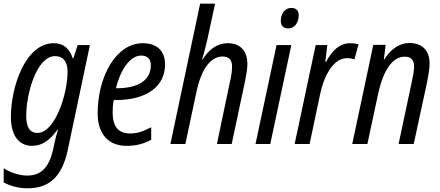

<svg xmlns="http://www.w3.org/2000/svg" viewBox="-28 -780 2382 1040"><path d="M120 240C237 240 307 180 339 33L459 -536H393L369 -464H366C350 -514 319 -546 263 -546C110 -546 31 -310 31 -147C31 -45 75 10 146 10C202 10 245 -23 284 -79H286C278 -52 270 -19 266 0L258 37C236 128 193 171 120 171C73 171 20 151 -8 131V208C22 225 69 240 120 240ZM175 -60C134 -60 114 -90 114 -152C114 -276 172 -476 270 -476C316 -476 338 -444 338 -392C338 -270 270 -60 175 -60Z M657 10C710 10 751 -1 791 -23V-91C748 -68 716 -57 676 -57C612 -57 582 -96 582 -173C582 -194 584 -217 588 -238H598C773 -238 866 -316 866 -431C866 -505 821 -546 745 -546C602 -546 501 -368 501 -165C501 -55 559 10 657 10ZM604 -302H600C626 -408 680 -479 736 -479C773 -479 789 -458 789 -426C789 -347 723 -302 604 -302Z M895 0H976L1035 -277C1064 -417 1118 -474 1178 -474C1213 -474 1229 -454 1229 -420C1229 -394 1224 -363 1216 -330L1147 0H1227L1298 -334C1305 -368 1312 -406 1312 -433C1312 -507 1271 -546 1206 -546C1146 -546 1101 -509 1070 -458H1067C1077 -492 1086 -528 1094 -561L1137 -760H1056Z M1534 -626C1566 -626 1590 -656 1590 -697C1590 -723 1576 -737 1550 -737C1512 -737 1493 -702 1493 -667C1493 -640 1508 -626 1534 -626ZM1356 0H1436L1550 -536H1470Z M1568 0H1649L1706 -270C1725 -362 1774 -465 1852 -465C1867 -465 1879 -463 1892 -459L1914 -540C1900 -544 1885 -546 1870 -546C1811 -546 1772 -507 1738 -445H1734L1745 -536H1682Z M1880 0H1962L2020 -271C2050 -408 2102 -473 2164 -473C2198 -473 2215 -455 2215 -421C2215 -397 2209 -366 2202 -334L2131 0H2213L2286 -338C2292 -370 2299 -407 2299 -436C2299 -510 2255 -547 2190 -547C2131 -547 2085 -509 2053 -457H2051L2061 -537H1994Z"/></svg>

Font: Noto Sans Condensed
Style: Italic
Weight: 400
Width: 3
Italic angle: -12°
Designer: Monotype Design Team
Foundry: Monotype Imaging Inc.
Version: Version 2.013